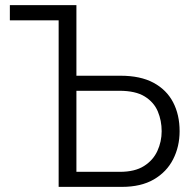

<svg xmlns="http://www.w3.org/2000/svg" viewBox="-20 -730 762 750"><path d="M209.1 0V-650.5H18.5V-710H278.5V-434.2H451Q528.4 -434.2 579.4 -406.9Q630.4 -379.5 656 -330.8Q681.6 -282 681.6 -217.5Q681.6 -157.5 656.3 -107.9Q631.1 -58.3 580.9 -29.1Q530.8 0 456.1 0ZM278.5 -58.8H448.4Q506.7 -58.8 542.4 -81.4Q578.1 -103.9 594.8 -140.4Q611.5 -176.8 611.5 -217.5Q611.5 -258.7 596.5 -294.6Q581.4 -330.6 545.5 -353Q509.5 -375.4 446.1 -375.4H278.5Z"/></svg>

Font: Raleway Thin
Style: Regular
Weight: 100
Designer: Matt McInerney, Pablo Impallari, Rodrigo Fuenzalida
Foundry: Matt McInerney, Pablo Impallari, Rodrigo Fuenzalida
Version: Version 4.026